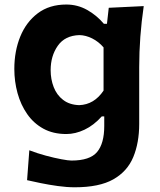

<svg xmlns="http://www.w3.org/2000/svg" viewBox="-20 -585 692 831"><path d="M303.7 225.6Q269.5 225.6 230.5 220.2Q191.4 214.8 156 207.5Q120.6 200.2 97.2 194.8L106.9 65.4Q141.1 78.6 178.2 88.6Q215.3 98.6 245.6 104.2Q275.9 109.9 289.1 109.9Q369.1 109.9 400.1 73Q431.2 36.1 431.2 -39.6V-81.1H420.4Q385.7 -42.5 345.9 -23.7Q306.2 -4.9 267.1 -4.9Q210 -4.9 167.7 -28.1Q125.5 -51.3 97.7 -91.3Q69.8 -131.3 55.9 -181.9Q42 -232.4 42 -286.6Q42 -363.3 67.6 -426.5Q93.3 -489.7 143.6 -527.6Q193.8 -565.4 267.1 -565.4Q315.4 -565.4 356.9 -542.2Q398.4 -519 429.7 -481.9H442.9L450.7 -551.3L602.1 -558.6Q582.5 -425.3 582.5 -294.4V-48.8Q582.5 32.7 556.9 94.7Q531.2 156.7 470.5 191.2Q409.7 225.6 303.7 225.6ZM322.8 -129.9Q387.7 -132.3 428.2 -192.9V-379.9Q406.7 -404.8 378.9 -418.7Q351.1 -432.6 323.7 -433.1Q261.2 -431.2 230.2 -387Q199.2 -342.8 199.2 -281.2Q199.2 -242.2 212.4 -208Q225.6 -173.8 253.2 -152.6Q280.8 -131.3 322.8 -129.9Z"/></svg>

Font: Pinar-DS2-FD Bold
Style: Regular
Weight: 700
Designer: Amin Abedi
Version: Version 3.000